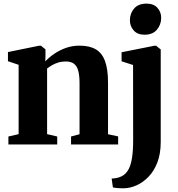

<svg xmlns="http://www.w3.org/2000/svg" viewBox="-20 -799 985 1062"><path d="M83 -57V-440.5L24 -460.5V-511L195.5 -546H206.5L231.5 -526V-488.5L230.5 -459.5Q250.5 -481 279.5 -501Q308.5 -521 344 -533.8Q379.5 -546.5 419.5 -546.5Q475 -546.5 509.8 -526.2Q544.5 -506 561 -460.8Q577.5 -415.5 577.5 -341V-56.5L633.5 -44.5V0H373V-44L420 -56.5V-338.5Q420 -381 412.8 -407.5Q405.5 -434 389 -446.5Q372.5 -459 344 -459Q321 -459 301.8 -453Q282.5 -447 267.2 -438Q252 -429 240.5 -420V-57L296.5 -44V0H26.5V-44ZM665 242.5Q652 242.5 639.8 242Q627.5 241.5 618.2 240.2Q609 239 604.5 237.5L597.5 188.5Q606.5 188.5 621.5 186.2Q636.5 184 652 176.5Q675.5 165 689.8 140Q704 115 710.2 74.5Q716.5 34 716.5 -23.5L716 -439.5L652.5 -460V-510L834 -546H843.5L869 -525.5V-13.5Q869 50.5 850.8 98.5Q832.5 146.5 802 178.2Q771.5 210 735.5 226Q699.5 242 665 242.5ZM779 -607Q740 -607 719.2 -631Q698.5 -655 698.5 -686.5Q698.5 -725 722 -752Q745.5 -779 790 -779H791Q830 -779 850.8 -755.8Q871.5 -732.5 871.5 -700.5Q871.5 -662.5 848 -634.8Q824.5 -607 780 -607Z"/></svg>

Font: Merriweather 72pt ExtraBold
Style: Regular
Weight: 800
Version: Version 2.100